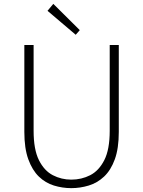

<svg xmlns="http://www.w3.org/2000/svg" viewBox="-20 -961 740 994"><path d="M349 13Q303 13 259 -0.5Q215 -14 181 -47Q147 -80 126.5 -136.5Q106 -193 106 -278V-728H154V-284Q154 -187 181.5 -132Q209 -77 253.5 -54Q298 -31 349 -31Q402 -31 447 -54Q492 -77 520 -132Q548 -187 548 -284V-728H595V-278Q595 -193 574.5 -136.5Q554 -80 519 -47Q484 -14 439.5 -0.5Q395 13 349 13ZM372 -781 226 -905 256 -941 393 -805Z"/></svg>

Font: Noto Sans JP ExtraLight
Style: Regular
Weight: 250
Designer: Ryoko NISHIZUKA  (kana, bopomofo & ideographs); Paul D. Hunt (Latin, Greek & Cyrillic); Sandoll Communications , Soo-you
Foundry: Adobe
Version: Version 2.004-H2;hotconv 1.0.118;makeotfexe 2.5.65603